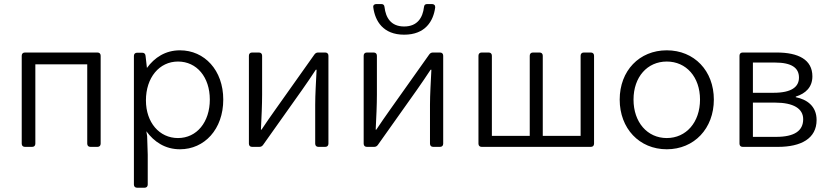

<svg xmlns="http://www.w3.org/2000/svg" viewBox="-20 -716 4042 936"><path d="M85.9 -444.3V-15.6C85.9 -5.9 91.8 0 101.6 0H136.7C146.5 0 152.3 -5.9 152.3 -15.6V-402.3H405.3V-15.6C405.3 -5.9 411.1 0 420.9 0H455.1C464.8 0 470.7 -5.9 470.7 -15.6V-444.3C470.7 -454.1 464.8 -460 455.1 -460H101.6C91.8 -460 85.9 -454.1 85.9 -444.3Z M857.4 -470.7C786.1 -470.7 733.4 -435.5 696.3 -384.8L689.5 -444.3C688.5 -454.1 682.6 -459 672.9 -459H648.4C638.7 -459 632.8 -453.1 632.8 -443.4V183.6C632.8 193.4 638.7 199.2 648.4 199.2H684.6C694.3 199.2 700.2 193.4 700.2 183.6V38.1L697.3 -52.7L693.4 -76.2C731.4 -24.4 785.2 11.7 857.4 11.7C976.6 11.7 1068.4 -85.9 1068.4 -230.5C1068.4 -374 976.6 -470.7 857.4 -470.7ZM847.7 -43C756.8 -43 691.4 -119.1 691.4 -226.6C691.4 -337.9 756.8 -416 847.7 -416C939.5 -416 1002.9 -339.8 1002.9 -230.5C1002.9 -121.1 939.5 -43 847.7 -43Z M1193.4 -444.3V-15.6C1193.4 -5.9 1199.2 0 1209 0H1244.1C1252 0 1257.8 -2.9 1262.7 -9.8L1453.1 -278.3C1472.7 -305.7 1501 -347.7 1519.5 -376H1523.4C1520.5 -315.4 1516.6 -254.9 1516.6 -205.1V-15.6C1516.6 -5.9 1522.5 0 1532.2 0H1565.4C1575.2 0 1581.1 -5.9 1581.1 -15.6V-444.3C1581.1 -454.1 1575.2 -460 1565.4 -460H1531.2C1523.4 -460 1517.6 -457 1512.7 -450.2L1322.3 -181.6C1302.7 -155.3 1274.4 -112.3 1254.9 -84H1252C1254.9 -143.6 1257.8 -205.1 1257.8 -254.9V-444.3C1257.8 -454.1 1252 -460 1242.2 -460H1209C1199.2 -460 1193.4 -454.1 1193.4 -444.3Z M1799.8 -679.7C1808.6 -613.3 1847.7 -546.9 1950.2 -546.9C2053.7 -546.9 2092.8 -613.3 2101.6 -679.7C2102.5 -690.4 2095.7 -696.3 2085.9 -696.3H2062.5C2052.7 -696.3 2047.9 -691.4 2046.9 -681.6C2041 -630.9 2015.6 -586.9 1950.2 -586.9C1884.8 -586.9 1860.4 -630.9 1854.5 -681.6C1853.5 -691.4 1848.6 -696.3 1838.9 -696.3H1814.5C1804.7 -696.3 1797.9 -690.4 1799.8 -679.7ZM1752.9 -444.3V-15.6C1752.9 -5.9 1758.8 0 1768.6 0H1803.7C1811.5 0 1817.4 -2.9 1822.3 -9.8L2012.7 -278.3C2032.2 -305.7 2060.5 -347.7 2079.1 -376H2083C2080.1 -315.4 2076.2 -254.9 2076.2 -205.1V-15.6C2076.2 -5.9 2082 0 2091.8 0H2125C2134.8 0 2140.6 -5.9 2140.6 -15.6V-444.3C2140.6 -454.1 2134.8 -460 2125 -460H2090.8C2083 -460 2077.1 -457 2072.3 -450.2L1881.8 -181.6C1862.3 -155.3 1834 -112.3 1814.5 -84H1811.5C1814.5 -143.6 1817.4 -205.1 1817.4 -254.9V-444.3C1817.4 -454.1 1811.5 -460 1801.8 -460H1768.6C1758.8 -460 1752.9 -454.1 1752.9 -444.3Z M2312.5 -444.3V-15.6C2312.5 -5.9 2318.4 0 2328.1 0H2860.4C2870.1 0 2876 -5.9 2876 -15.6V-444.3C2876 -454.1 2870.1 -460 2860.4 -460H2826.2C2816.4 -460 2810.5 -454.1 2810.5 -444.3V-53.7H2626V-444.3C2626 -454.1 2620.1 -460 2610.4 -460H2578.1C2568.4 -460 2562.5 -454.1 2562.5 -444.3V-53.7H2377.9V-444.3C2377.9 -454.1 2372.1 -460 2362.3 -460H2328.1C2318.4 -460 2312.5 -454.1 2312.5 -444.3Z M3230.5 11.7C3364.3 11.7 3460 -89.8 3460 -230.5C3460 -371.1 3364.3 -470.7 3230.5 -470.7C3096.7 -470.7 3001 -371.1 3001 -230.5C3001 -89.8 3096.7 11.7 3230.5 11.7ZM3230.5 -43C3135.7 -43 3068.4 -120.1 3068.4 -230.5C3068.4 -340.8 3135.7 -416 3230.5 -416C3325.2 -416 3392.6 -340.8 3392.6 -230.5C3392.6 -120.1 3325.2 -43 3230.5 -43Z M3585 -444.3V-15.6C3585 -5.9 3590.8 0 3600.6 0H3772.5C3885.7 0 3960.9 -41 3960.9 -130.9C3960.9 -199.2 3913.1 -231.4 3859.4 -242.2V-245.1C3907.2 -259.8 3940.4 -291 3940.4 -343.8C3940.4 -425.8 3871.1 -460 3766.6 -460H3600.6C3590.8 -460 3585 -454.1 3585 -444.3ZM3751 -263.7H3650.4V-411.1H3757.8C3839.8 -411.1 3875 -384.8 3875 -337.9C3875 -293 3839.8 -263.7 3751 -263.7ZM3763.7 -48.8H3650.4V-215.8H3757.8C3848.6 -215.8 3895.5 -186.5 3895.5 -134.8C3895.5 -78.1 3852.5 -48.8 3763.7 -48.8Z"/></svg>

Font: Ed Sans Neue Light
Style: Regular
Weight: 300
Designer: Stephen Hutchings
Version: Version 1.004;PS 001.004;hotconv 1.0.88;makeotf.lib2.5.64775